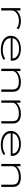

<svg xmlns="http://www.w3.org/2000/svg" viewBox="1993 -2497 514 4540"><g transform="rotate(90 2250.0 -227.0)"><path d="M172 -453H230L227 -353Q247 -387 285.5 -412Q324 -437 374.5 -450.5Q425 -464 479 -464Q535 -464 586 -450Q637 -436 673 -411L648 -369L643 -360L636 -365Q635 -372 630 -377Q625 -382 611 -390Q579 -405 545.5 -411.5Q512 -418 474 -418Q430 -418 386.5 -407Q343 -396 307 -374Q271 -352 249 -319Q227 -286 227 -243V1H172Z M1158 10Q1059 10 984.5 -18Q910 -46 868.5 -99Q827 -152 827 -226Q827 -303 868.5 -356Q910 -409 980.5 -436.5Q1051 -464 1138 -464Q1216 -464 1279 -441Q1342 -418 1379 -371.5Q1416 -325 1416 -254Q1416 -246 1415.5 -239Q1415 -232 1414 -224H881Q883 -159 921 -117Q959 -75 1021.5 -55Q1084 -35 1160 -35Q1221 -35 1272.5 -49Q1324 -63 1361 -91L1401 -62Q1312 10 1158 10ZM884 -267H1360Q1360 -318 1329.5 -352Q1299 -386 1247.5 -403.5Q1196 -421 1133 -421Q1069 -421 1014.5 -403Q960 -385 925 -350.5Q890 -316 884 -267Z M1606 0V-453H1660V-356Q1692 -404 1763 -434Q1834 -464 1933 -463Q1995 -463 2044 -444Q2093 -425 2121.5 -382.5Q2150 -340 2150 -268V0H2096V-266Q2096 -351 2048 -383.5Q2000 -416 1913 -416Q1842 -416 1784.5 -396Q1727 -376 1693.5 -341.5Q1660 -307 1660 -263V0Z M2356 0V-453H2410V-356Q2442 -404 2513 -434Q2584 -464 2683 -463Q2745 -463 2794 -444Q2843 -425 2871.5 -382.5Q2900 -340 2900 -268V0H2846V-266Q2846 -351 2798 -383.5Q2750 -416 2663 -416Q2592 -416 2534.5 -396Q2477 -376 2443.5 -341.5Q2410 -307 2410 -263V0Z M3408 10Q3309 10 3234.5 -18Q3160 -46 3118.5 -99Q3077 -152 3077 -226Q3077 -303 3118.5 -356Q3160 -409 3230.5 -436.5Q3301 -464 3388 -464Q3466 -464 3529 -441Q3592 -418 3629 -371.5Q3666 -325 3666 -254Q3666 -246 3665.5 -239Q3665 -232 3664 -224H3131Q3133 -159 3171 -117Q3209 -75 3271.5 -55Q3334 -35 3410 -35Q3471 -35 3522.5 -49Q3574 -63 3611 -91L3651 -62Q3562 10 3408 10ZM3134 -267H3610Q3610 -318 3579.5 -352Q3549 -386 3497.5 -403.5Q3446 -421 3383 -421Q3319 -421 3264.5 -403Q3210 -385 3175 -350.5Q3140 -316 3134 -267Z M3856 0V-453H3910V-356Q3942 -404 4013 -434Q4084 -464 4183 -463Q4245 -463 4294 -444Q4343 -425 4371.5 -382.5Q4400 -340 4400 -268V0H4346V-266Q4346 -351 4298 -383.5Q4250 -416 4163 -416Q4092 -416 4034.5 -396Q3977 -376 3943.5 -341.5Q3910 -307 3910 -263V0Z"/></g></svg>

Font: Inconsolata ExtraExpanded Light
Style: Regular
Weight: 300
Width: 8
Monospace: yes
Designer: Raph Levien, Cyreal, Brenton Simpson
Foundry: Raph Levien, Cyreal, Google
Version: Version 3.001; ttfautohint (v1.8.2.53-6de2)